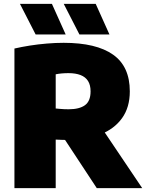

<svg xmlns="http://www.w3.org/2000/svg" viewBox="-20 -971 754 991"><path d="M54.5 0V-720.5Q91.5 -729 134.2 -735.8Q177 -742.5 221.5 -746.2Q266 -750 308.5 -750Q477 -750 563.5 -689Q650 -628 650 -499.5Q650 -417 610 -361.2Q570 -305.5 498 -277Q426 -248.5 329.5 -248.5Q313.5 -248.5 298.5 -249.2Q283.5 -250 267.5 -250.5V0ZM479.5 0 257 -338H486.5L714 0ZM334.5 -407Q389.5 -407 418.5 -428Q447.5 -449 447.5 -499.5Q447.5 -532 434.5 -552.8Q421.5 -573.5 396 -583.5Q370.5 -593.5 333.5 -593.5Q315.5 -593.5 298.8 -592Q282 -590.5 267.5 -587.5V-411Q278.5 -410 289.5 -409Q300.5 -408 311.8 -407.5Q323 -407 334.5 -407ZM390 -793 309 -951H474L545 -793ZM164 -793 83 -951H248L319 -793Z"/></svg>

Font: Encode Sans SC Black
Style: Regular
Weight: 900
Version: Version 3.002